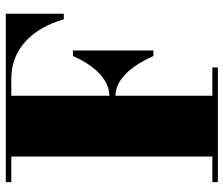

<svg xmlns="http://www.w3.org/2000/svg" viewBox="-76 -714 790 679"><g transform="rotate(-90 319.5 -375.0)"><path d="M14.5 -19.5V0H420V-19.5H320V-362.5C385 -360.5 431 -294 460.5 -228H480V-512.5H460.5C431 -446.5 385 -385.5 320 -383.5V-730.5H381.5C488.5 -730.5 560 -652 590 -545H610V-750H14.5V-730.5H105V-19.5Z"/></g></svg>

Font: Bodoni* 11pt Fatface
Style: Regular
Weight: 900
Version: Version 2.3